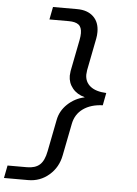

<svg xmlns="http://www.w3.org/2000/svg" viewBox="-71 -771 732 1025"><g transform="rotate(5 295.0 -259.0)"><path d="M-10.3 207.5 2.9 139.6H106.9Q151.4 139.6 175.5 117.9Q199.7 96.2 209.5 44.4L242.7 -125Q252 -174.8 290.5 -211.2Q329.1 -247.6 380.9 -258.8V-259.8Q339.8 -270.5 315.9 -299.8Q292 -329.1 292 -367.2L294.4 -392.6L327.6 -561.5Q331.5 -582 331.5 -597.7Q331.5 -629.9 314.5 -643.3Q297.4 -656.7 261.7 -656.7H157.7L170.9 -724.6H300.3Q355.5 -724.6 387.2 -694.8Q418.9 -665 418.9 -612.3Q418.9 -593.8 415.5 -576.7L381.8 -404.8L379.4 -380.9Q379.4 -341.3 408.7 -317.9Q438 -294.4 494.1 -292L481.4 -225.1Q417.5 -222.7 376.5 -193.4Q335.4 -164.1 325.2 -111.8L291.5 59.6Q279.3 124.5 231.4 166Q183.6 207.5 119.1 207.5Z"/></g></svg>

Font: Liberation Mono
Style: Italic
Weight: 400
Italic angle: -12°
Monospace: yes
Designer: Steve Matteson
Foundry: Ascender Corporation
Version: Version 2.1.5